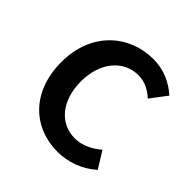

<svg xmlns="http://www.w3.org/2000/svg" viewBox="-157 -691 830 830"><g transform="rotate(45 258.5 -275.5)"><path d="M311 13C374 13 439 -10 489 -55L442 -131C409 -103 368 -81 322 -81C230 -81 167 -158 167 -274C167 -391 233 -469 325 -469C363 -469 394 -453 424 -426L481 -501C441 -536 390 -564 320 -564C175 -564 48 -458 48 -274C48 -92 162 13 311 13Z"/></g></svg>

Font: Source Han Sans KR Medium
Style: Regular
Weight: 500
Designer: Ryoko NISHIZUKA (kana & ideographs); Paul D. Hunt (Latin, Greek & Cyrillic); Wenlong ZHANG (bopomofo); Sandoll Communica
Foundry: Adobe Systems Incorporated
Version: Version 1.001;PS 1.001;hotconv 1.0.78;makeotf.lib2.5.61930